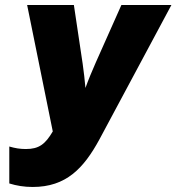

<svg xmlns="http://www.w3.org/2000/svg" viewBox="-20 -734 702 764"><path d="M110 10C243 10 313 -64 376 -180L662 -714H463L361 -485C346 -451 331 -415 320 -384C318 -409 313 -453 309 -480L274 -714H88L190 -211C160 -160 135 -141 83 -141C60 -141 41 -144 17 -151V-4C46 5 76 10 110 10Z"/></svg>

Font: Noto Sans SemiCondensed Black
Style: Italic
Weight: 900
Width: 4
Italic angle: -12°
Designer: Monotype Design Team
Foundry: Monotype Imaging Inc.
Version: Version 2.013